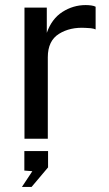

<svg xmlns="http://www.w3.org/2000/svg" viewBox="-20 -547 431 757"><path d="M76.5 0V-517H164.5V-417.5Q184 -473 226.2 -500Q268.5 -527 317.5 -527Q329 -527 339.8 -525.5Q350.5 -524 357 -520.5V-431Q349.5 -434.5 337.8 -435.8Q326 -437 318 -437Q256.5 -441 212.5 -413.5Q168.5 -386 168.5 -321.5V0ZM66.5 190 107.5 128 76 125.5V48.5H169.5V113L104.5 190Z"/></svg>

Font: Public Sans
Style: Regular
Weight: 400
Designer: The Public Sans project authors (U.S. Web Design System). Libre Franklin designed by Pablo Impallari and Rodrigo Fuenzal
Version: Version 1.008; ttfautohint (v1.8.1) -l 8 -r 50 -G 200 -x 14 